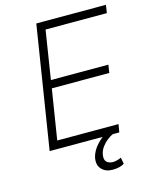

<svg xmlns="http://www.w3.org/2000/svg" viewBox="-130 -791 855 1068"><g transform="rotate(-15 297.0 -257.0)"><path d="M72 0 184 -705H585L578 -659H225L181 -380H512L505 -334H174L128 -46H481L473 0ZM384 191Q344 191 321 166Q298 141 307 98Q316 62 345.5 29.5Q375 -3 419 -27L435 0Q421 6 403.5 19.5Q386 33 372 51.5Q358 70 353 93Q347 124 360.5 137Q374 150 396 150Q407 150 419.5 147Q432 144 445 138L452 174Q442 182 424 186.5Q406 191 384 191Z"/></g></svg>

Font: Nunito Sans 7pt SemiCondensed ExtraLight
Style: Italic
Weight: 250
Width: 4
Italic angle: -9°
Designer: Vernon Adams
Foundry: Vernon Adams
Version: Version 3.101;gftools[0.9.27]